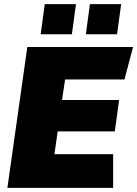

<svg xmlns="http://www.w3.org/2000/svg" viewBox="-20 -915 668 935"><path d="M628 -686 586 -528H297L282 -428H560L539 -275H261L245 -164H531V0H16L113 -686ZM330 -748H178L198 -895H350ZM550 -748H398L418 -895H570Z"/></svg>

Font: Chivo Black Italic
Style: Regular
Weight: 900
Italic angle: -8.05°
Designer: Hector Gatti
Foundry: Omnibus-Type
Version: Version 1.007